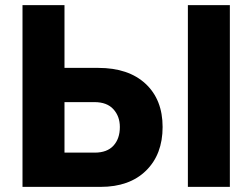

<svg xmlns="http://www.w3.org/2000/svg" viewBox="-20 -730 986 750"><path d="M67.9 0V-710H231.9V-464.8H363.8Q481.9 -464.8 548.6 -402.8Q615.2 -340.8 615.2 -233.9Q615.2 -127 550.5 -63.5Q485.8 0 373 0ZM713.9 0V-710H877.9V0ZM231.9 -133.8H350.1Q398.4 -133.8 423.3 -161.1Q448.2 -188.5 448.2 -233.9Q448.2 -275.4 423.1 -303.2Q397.9 -331.1 349.1 -331.1H231.9Z"/></svg>

Font: Rawline ExtraBold
Style: Regular
Weight: 800
Designer: Matt McInerney, Pablo Impallari, Rodrigo Fuenzalida
Foundry: Matt McInerney, Pablo Impallari, Rodrigo Fuenzalida
Version: Version 4.020;PS 004.020;hotconv 1.0.88;makeotf.lib2.5.64775